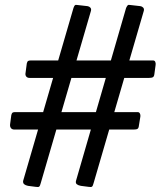

<svg xmlns="http://www.w3.org/2000/svg" viewBox="-20 -761 653 781"><path d="M146 -17Q143 -5 139.5 -2Q136 1 125 -1L94 -5Q84 -7 78.5 -11.5Q73 -16 74 -25L279 -729Q282 -737 284.5 -739.5Q287 -742 292 -741L336 -736Q343 -735 347.5 -730Q352 -725 350 -717ZM361 -17Q358 -5 354.5 -2Q351 1 340 -1L309 -5Q298 -7 292.5 -11.5Q287 -16 289 -25L493 -729Q497 -737 499.5 -739.5Q502 -742 507 -741L551 -736Q558 -735 562.5 -730Q567 -725 565 -717ZM545 -250Q544 -240 539.5 -237Q535 -234 523 -234H39Q29 -234 24.5 -240Q20 -246 21 -255L26 -293Q28 -301 31.5 -303Q35 -305 41 -305H540Q546 -305 549 -299.5Q552 -294 551 -287ZM608 -460Q607 -450 602 -447Q597 -444 585 -444H101Q91 -444 86.5 -450Q82 -456 84 -465L89 -503Q91 -511 94.5 -513Q98 -515 104 -515H603Q609 -515 611.5 -509.5Q614 -504 613 -497Z"/></svg>

Font: Libre Franklin SemiBold
Style: Italic
Weight: 600
Italic angle: -8°
Designer: Pablo Impallari, Rodrigo Fuenzalida, Nhung Nguyen
Foundry: Impallari Type
Version: Version 3.000